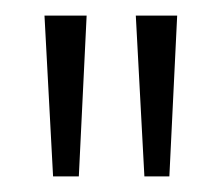

<svg xmlns="http://www.w3.org/2000/svg" viewBox="-20 -775 284 246"><path d="M165 -549 154 -755H207L197 -549ZM48 -549 37 -755H91L81 -549Z"/></svg>

Font: DM Sans 11pt ExtraLight
Style: Regular
Weight: 250
Version: Version 4.004;gftools[0.9.30]